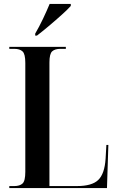

<svg xmlns="http://www.w3.org/2000/svg" viewBox="-20 -951 597 971"><path d="M27 0V-10H52Q80 -10 94 -23Q108 -36 108 -82V-633Q108 -678 94 -691Q80 -704 52 -704H27V-714H313V-704H286Q258 -704 244 -691.5Q230 -679 230 -635V-10H369Q445 -10 477 -41Q509 -72 514 -148L518 -218H528L521 0ZM158 -781Q178 -815 197.5 -856Q217 -897 231 -931H338V-921Q323 -904 292 -876Q261 -848 227 -819.5Q193 -791 167 -771H158Z"/></svg>

Font: Noto Serif Display Condensed SemiBold
Style: Regular
Weight: 600
Width: 3
Designer: Monotype Design Team
Foundry: Monotype Imaging Inc.
Version: Version 2.009